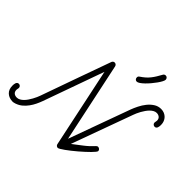

<svg xmlns="http://www.w3.org/2000/svg" viewBox="-216 -1157 1407 1407"><g transform="rotate(45 487.5 -453.5)"><path d="M24.9 -117.2Q34.2 -117.2 40.3 -110.8Q46.4 -104.5 46.4 -95.2Q46.4 -89.8 44.7 -85Q43 -80.1 43 -74.7Q43 -54.7 54.4 -44.7Q65.9 -34.7 85 -34.7Q98.1 -34.7 110.8 -41.5Q123.5 -48.3 134.8 -59.6Q146 -70.8 155.8 -85.2Q165.5 -99.6 173.6 -114.3Q181.6 -128.9 187.7 -142.6Q193.8 -156.2 197.3 -166.5L293.9 -438.5L391.1 -710Q393.6 -716.3 398.9 -720.2Q404.3 -724.1 411.1 -724.1Q419.4 -724.1 425.5 -718.8Q431.6 -713.4 433.1 -705.6L564 -86.9L736.8 -563Q745.6 -586.9 759.8 -615.2Q773.9 -643.6 793.2 -667.7Q812.5 -691.9 837.4 -708Q862.3 -724.1 892.6 -724.1Q910.6 -724.1 925.8 -717.8Q940.9 -711.4 951.7 -700.4Q962.4 -689.5 968.5 -674.3Q974.6 -659.2 974.6 -641.1Q974.6 -634.8 973.9 -627.2Q973.1 -619.6 970.7 -613Q968.3 -606.4 963.4 -602.1Q958.5 -597.7 950.2 -597.7Q941.4 -597.7 934.8 -604Q928.2 -610.4 928.2 -619.1Q928.2 -625 929.9 -630.6Q931.6 -636.2 931.6 -642.1Q931.6 -660.6 919.7 -670.7Q907.7 -680.7 890.1 -680.7Q877 -680.7 864.5 -673.8Q852.1 -667 840.8 -655.8Q829.6 -644.5 819.6 -630.1Q809.6 -615.7 801.5 -601.1Q793.5 -586.4 787.4 -572.8Q781.2 -559.1 777.8 -548.8L605.5 -74.7Q642.1 -103 678.5 -130.6Q714.8 -158.2 746.1 -192.9Q749.5 -196.8 753.2 -199Q756.8 -201.2 762.2 -201.2Q771 -201.2 777.8 -194.8Q784.7 -188.5 784.7 -179.7Q784.7 -174.8 776.1 -164.1Q767.6 -153.3 753.2 -138.9Q738.8 -124.5 720.5 -107.7Q702.1 -90.8 682.1 -73.7Q662.1 -56.6 642.3 -41Q622.6 -25.4 605.5 -13.2Q588.4 -1 575.9 6.3Q563.5 13.7 558.1 13.7Q550.8 13.7 544.7 8.8Q538.6 3.9 537.1 -3.4L406.2 -622.6L238.3 -152.3Q230 -129.4 218.8 -106Q207.5 -82.5 192.4 -61.8Q177.2 -41 158 -24.4Q138.7 -7.8 114.7 1Q112.8 2 108.9 3.2Q105 4.4 100.8 5.4Q96.7 6.3 92.8 7.3Q88.9 8.3 86.9 8.3Q47.9 8.3 24.2 -13.2Q0.5 -34.7 0.5 -74.7Q0.5 -81.1 1.2 -88.4Q2 -95.7 4.4 -102.1Q6.8 -108.4 11.7 -112.8Q16.6 -117.2 24.9 -117.2ZM743.2 -921.4Q752.4 -921.4 758.5 -914.6Q764.6 -907.7 764.6 -898.9Q764.6 -890.6 756.8 -875.7Q749 -860.8 736.3 -843Q723.6 -825.2 708 -806.6Q692.4 -788.1 676.8 -772.9Q661.1 -757.8 647.2 -748.3Q633.3 -738.8 624 -738.8Q614.3 -738.8 608.4 -745.4Q602.5 -752 602.5 -761.7Q602.5 -772.5 611.8 -778.8Q633.8 -793.5 649.2 -807.1Q664.6 -820.8 676.8 -836.2Q689 -851.6 700 -869.4Q710.9 -887.2 723.6 -910.2Q730 -921.4 743.2 -921.4Z"/></g></svg>

Font: Helvetia Verbundene
Style: Regular
Weight: 400
Designer: Peter Wiegel, original typeface by Carl Albert Fahrenwaldt 1901
Foundry: Peter Wiegel
Version: Version 2.000